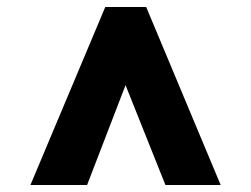

<svg xmlns="http://www.w3.org/2000/svg" viewBox="-20 -768 718 549"><path d="M67 -239 281 -748H398L611 -239H453L339 -524.5L229 -239Z"/></svg>

Font: Merriweather Sans ExtraBold
Style: Regular
Weight: 800
Designer: Eben Sorkin
Foundry: Eben Sorkin
Version: Version 2.001; ttfautohint (v1.8.3)